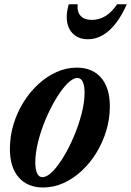

<svg xmlns="http://www.w3.org/2000/svg" viewBox="-20 -842 596 873"><path d="M176.5 10.5Q105.5 10.5 65.2 -35.2Q25 -81 25 -165Q25 -222 41.2 -276Q57.5 -330 86.5 -376.8Q115.5 -423.5 154 -459Q192.5 -494.5 237.2 -514.5Q282 -534.5 329 -534.5Q400 -534.5 439.8 -488.5Q479.5 -442.5 479.5 -358Q479.5 -302 463.2 -248Q447 -194 418.2 -147.2Q389.5 -100.5 351.2 -65Q313 -29.5 268.5 -9.5Q224 10.5 176.5 10.5ZM173 -36.5Q193.5 -36.5 218.8 -62Q244 -87.5 269.5 -129.8Q295 -172 316.5 -223Q338 -274 351.2 -325.5Q364.5 -377 364.5 -420.5Q364.5 -451.5 356.5 -469.5Q348.5 -487.5 332 -487.5Q311.5 -487.5 286.2 -462Q261 -436.5 235.2 -394Q209.5 -351.5 188 -300.8Q166.5 -250 153.5 -198.2Q140.5 -146.5 140.5 -103.5Q140.5 -72.5 148.5 -54.5Q156.5 -36.5 173 -36.5ZM380 -663.5Q336 -663.5 309.8 -690.8Q283.5 -718 283.5 -765.5Q283.5 -778.5 285.5 -791.2Q287.5 -804 292.5 -822.5H333Q330 -787 347.2 -769.2Q364.5 -751.5 397.5 -751.5Q431 -751.5 459.5 -769Q488 -786.5 512.5 -822.5H556.5Q534 -771.5 506.5 -736Q479 -700.5 447 -682Q415 -663.5 380 -663.5Z"/></svg>

Font: Libre Caslon Condensed
Style: Italic
Weight: 400
Italic angle: -22.583°
Designer: Pablo Impallari, Rodrigo Fuenzalida, Katja Schimmel, Ertekin Erdin
Foundry: Pablo Impallari, Rodrigo Fuenzalida
Version: Version 2.000;gftools[0.9.33]